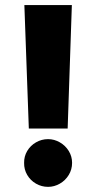

<svg xmlns="http://www.w3.org/2000/svg" viewBox="-20 -727 380 758"><path d="M247.1 -219.7H93.8L76.2 -707H263.7ZM75.2 -84Q74.7 -109.4 87.4 -130.9Q100.1 -152.3 122.1 -165Q144 -177.7 169.9 -177.7Q194.3 -177.7 216.3 -165Q238.3 -152.3 251.5 -130.9Q264.6 -109.4 264.6 -84Q264.6 -58.1 251.5 -36.4Q238.3 -14.6 216.3 -2Q194.3 10.7 169.9 10.7Q144 10.7 122.1 -2Q100.1 -14.6 87.4 -36.4Q74.7 -58.1 75.2 -84Z"/></svg>

Font: Pretendard Std Black
Style: Regular
Weight: 900
Designer: Base glyphs from Inter by Rasmus Andersson; Hangeul glyphs from Noto Sans CJK(Source Han Sans) by Jang Soo-young and Kan
Foundry: Kil Hyung-jin
Version: Version 1.309